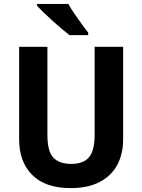

<svg xmlns="http://www.w3.org/2000/svg" viewBox="-20 -954 728 984"><path d="M611 -239Q611 -165 581 -109Q551 -53 491 -21.5Q431 10 342 10Q213 10 145.5 -57Q78 -124 78 -240V-714H223V-262Q223 -178 253.5 -146Q284 -114 345 -114Q408 -114 436.5 -148.5Q465 -183 465 -263V-714H611ZM330 -934Q342 -912 361 -884.5Q380 -857 399 -830.5Q418 -804 432 -787V-774H336Q319 -787 296 -806.5Q273 -826 248.5 -848Q224 -870 203.5 -890Q183 -910 170 -924V-934Z"/></svg>

Font: Noto Sans Gujarati SemiCondensed
Style: Bold
Weight: 700
Width: 4
Designer: Jelle Bosma - Monotype Design Team, Universal Thirst
Foundry: Monotype Imaging Inc.
Version: Version 2.106; ttfautohint (v1.8.4.7-5d5b)